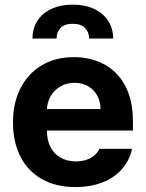

<svg xmlns="http://www.w3.org/2000/svg" viewBox="-20 -778 615 809"><path d="M34.7 -262.6Q34.7 -343.8 66.5 -406.3Q98.3 -468.7 156.4 -503Q214.5 -537.3 291.1 -537.3Q362.5 -537.3 418.8 -507.2Q475.1 -477.1 507.5 -416.5Q540 -355.9 540 -268.2V-227.9H93.5V-318.5H403.5Q403.3 -350.4 389.3 -375.7Q375.3 -401.1 350.5 -415.1Q325.7 -429.1 293.8 -429.1Q260.5 -429.1 234.1 -413.6Q207.7 -398.1 192.7 -371.4Q177.8 -344.8 177.6 -313.1V-228Q177.6 -188.2 192.5 -159Q207.4 -129.7 235 -113.8Q262.5 -97.9 299.4 -97.9Q323.8 -97.9 343.7 -104.5Q363.6 -111.1 377.5 -123Q391.4 -135 398.9 -150.9H536.4Q525.9 -102.1 494.2 -65.8Q462.5 -29.4 411.9 -9.6Q361.4 10.3 297.1 10.3Q216.4 10.3 157.1 -23Q97.9 -56.2 66.3 -117.8Q34.7 -179.3 34.7 -262.6ZM287 -758.5Q338.1 -758.5 376.5 -740.5Q415 -722.5 435.9 -689.9Q456.7 -657.2 456.9 -615.7H355.6Q355.3 -642.5 338.3 -660.1Q321.3 -677.7 287 -677.7Q251.7 -677.7 234.9 -660Q218.2 -642.2 218.5 -615.7H117Q116.8 -657.4 137.4 -690Q158 -722.5 196.8 -740.5Q235.5 -758.5 287 -758.5Z"/></svg>

Font: Pretendard Variable
Style: Regular
Weight: 400
Designer: Base glyphs from Inter by Rasmus Andersson; Hangul glyphs from Noto Sans CJK(Source Han Sans) by Jang Soo-young and Kang
Foundry: Kil Hyung-jin
Version: Version 1.100;FEAKit 1.0